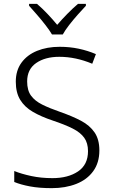

<svg xmlns="http://www.w3.org/2000/svg" viewBox="-20 -1033 586 997"><path d="M496 -252Q496 -188 464 -144Q432 -100 376 -78Q320 -56 249 -56Q184 -56 136 -65Q88 -74 54 -88V-145Q91 -130 142 -119Q193 -108 252 -108Q334 -108 385.5 -143Q437 -178 437 -248Q437 -290 417.5 -317.5Q398 -345 357.5 -365.5Q317 -386 254 -407Q194 -427 151 -452Q108 -477 85 -514.5Q62 -552 62 -609Q62 -667 91.5 -707.5Q121 -748 172.5 -769Q224 -790 290 -790Q342 -790 389 -780Q436 -770 478 -752L459 -702Q373 -738 288 -738Q214 -738 167.5 -705.5Q121 -673 121 -610Q121 -564 141 -536.5Q161 -509 199 -490Q237 -471 292 -452Q355 -430 400.5 -406Q446 -382 471 -345.5Q496 -309 496 -252ZM250 -854Q237 -876 216 -903Q195 -930 172 -956.5Q149 -983 131 -1003V-1013H172Q199 -990 226.5 -961Q254 -932 277 -904Q301 -932 329.5 -961Q358 -990 385 -1013H426V-1003Q407 -983 383.5 -956.5Q360 -930 339 -903Q318 -876 306 -854Z"/></svg>

Font: Noto Sans Malayalam UI Light
Style: Regular
Weight: 300
Designer: Jelle Bosma - Monotype Design Team
Foundry: Monotype Imaging Inc.
Version: Version 2.104; ttfautohint (v1.8.4.7-5d5b)